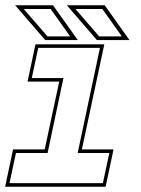

<svg xmlns="http://www.w3.org/2000/svg" viewBox="-20 -708 536 728"><path d="M-0.5 0 29.5 -141.5H149.5L204.5 -398.5H84.5L114.5 -540H375.5L290.5 -141.5H410.5L380.5 0ZM16 -13.5H370L394.5 -128H274.5L359 -526.5H125L100.5 -412H220.5L160.5 -128H40.5ZM471 -556H347.5L233.5 -688H377ZM442 -570 368 -674H266L356 -570ZM275 -556H151.5L37.5 -688H181ZM246 -570 172 -674H70L160 -570Z"/></svg>

Font: Tourney Thin
Style: Italic
Weight: 100
Italic angle: -12°
Designer: Tyler Finck
Foundry: Etcetera Type Co
Version: Version 1.015